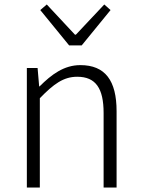

<svg xmlns="http://www.w3.org/2000/svg" viewBox="-20 -838 632 858"><path d="M100 0H158V-399C220 -463 264 -495 325 -495C408 -495 443 -443 443 -333V0H501V-341C501 -478 450 -547 339 -547C266 -547 210 -505 157 -452H155L148 -534H100ZM289 -635H345L474 -793L446 -818L319 -683H315L189 -818L160 -793Z"/></svg>

Font: Noto Sans TC Light
Style: Regular
Weight: 300
Designer: Ryoko NISHIZUKA 西塚涼子 (kana, bopomofo & ideographs); Paul D. Hunt (Latin, Greek & Cyrillic); Sandoll Communications 산돌커뮤니
Foundry: Adobe
Version: Version 2.004;hotconv 1.0.118;makeotfexe 2.5.65603